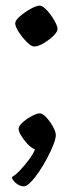

<svg xmlns="http://www.w3.org/2000/svg" viewBox="-20 -534 263 681"><path d="M65 127Q50 127 36.5 115.5Q23 104 22 94Q35 87 52 69Q69 51 84 30.5Q99 10 104 -4Q90 -10 77 -24Q64 -38 55 -53Q46 -68 46 -77Q46 -87 60.5 -100Q75 -113 93 -122.5Q111 -132 121 -132Q131 -132 144.5 -117.5Q158 -103 168 -84.5Q178 -66 178 -55Q178 -43 169.5 -21Q161 1 147.5 26.5Q134 52 118.5 75Q103 98 88.5 112.5Q74 127 65 127ZM101 -369Q91 -369 75 -385Q59 -401 46.5 -420.5Q34 -440 34 -451Q34 -462 51 -476.5Q68 -491 88.5 -502.5Q109 -514 121 -514Q131 -514 146 -498Q161 -482 172.5 -462Q184 -442 184 -431Q184 -421 169 -406.5Q154 -392 134.5 -380.5Q115 -369 101 -369Z"/></svg>

Font: Texturina
Style: Regular
Weight: 400
Designer: Guillermo Torres Carreño
Foundry: Omnibus-Type
Version: Version 1.002; ttfautohint (v1.8.3)